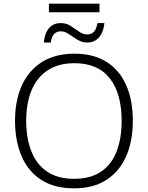

<svg xmlns="http://www.w3.org/2000/svg" viewBox="-20 -1018 808 1048"><path d="M247 -951V-998H523V-951ZM219 -786Q224 -837 247.5 -864.5Q271 -892 312 -892Q342 -892 366 -876.5Q390 -861 411.5 -845.5Q433 -830 457 -830Q478 -830 492 -844Q506 -858 512 -892H550Q545 -842 520.5 -814Q496 -786 456 -786Q433 -786 414.5 -795Q396 -804 379.5 -816Q363 -828 346.5 -837.5Q330 -847 311 -847Q290 -847 276 -833Q262 -819 257 -786ZM705 -358Q705 -249 669 -166Q633 -83 561.5 -36.5Q490 10 384 10Q276 10 204.5 -36.5Q133 -83 97.5 -166.5Q62 -250 62 -359Q62 -468 98.5 -550Q135 -632 207.5 -678.5Q280 -725 387 -725Q490 -725 561 -680.5Q632 -636 668.5 -554Q705 -472 705 -358ZM123 -359Q123 -264 151 -192.5Q179 -121 237 -81.5Q295 -42 384 -42Q474 -42 531.5 -81Q589 -120 616.5 -191.5Q644 -263 644 -358Q644 -507 579.5 -590Q515 -673 387 -673Q298 -673 239 -633.5Q180 -594 151.5 -523.5Q123 -453 123 -359Z"/></svg>

Font: Noto Sans Light
Style: Regular
Weight: 300
Designer: Monotype Design Team
Foundry: Monotype Imaging Inc.
Version: Version 2.007